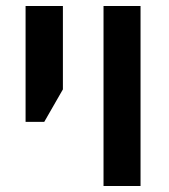

<svg xmlns="http://www.w3.org/2000/svg" viewBox="-20 -618 561 638"><path d="M324 0H447V-598H324ZM65 -213H127L189 -321V-598H65Z"/></svg>

Font: Noto Sans Hebrew SemiCondensed Semi
Style: Regular
Weight: 600
Width: 4
Designer: Monotype Design Team
Foundry: Monotype Imaging Inc.
Version: Version 1.902